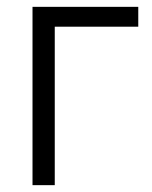

<svg xmlns="http://www.w3.org/2000/svg" viewBox="-20 -541 445 561"><path d="M75 0V-521H384V-463H140V0Z"/></svg>

Font: Rising Sun Light
Style: Regular
Weight: 300
Designer: Matt McInerney, Pablo Impallari, Rodrigo Fuenzalida (Raleway font), Stephen Hutchings (Greek), Cristiano Sobral (main ch
Foundry: The Rising Sun Project Authors
Version: Version 4.327; ttfautohint (v1.8.4.7-5d5b-dirty)